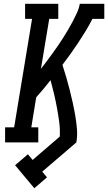

<svg xmlns="http://www.w3.org/2000/svg" viewBox="-20 -755 573 1018"><path d="M162 243 60 121 128 63 153 93 297 -31Q299 -70 294 -108Q289 -146 282 -183.5Q275 -221 266.5 -257.5Q258 -294 248 -330Q230 -307 211 -284Q192 -261 172 -239L146 -80H183V0H7V-80H55L150 -655H113V-735H289V-655H241L197 -390Q213 -410 228 -430.5Q243 -451 258 -471.5Q273 -492 287.5 -513Q302 -534 315.5 -555.5Q329 -577 342 -599Q355 -621 366.5 -643Q378 -665 388.5 -688Q399 -711 403 -735H533V-655H470Q454 -623 435 -592Q416 -561 396 -530.5Q376 -500 354.5 -470Q333 -440 311 -411Q322 -378 331.5 -345Q341 -312 349.5 -278.5Q358 -245 365.5 -211Q373 -177 379 -142Q385 -107 388 -71.5Q391 -36 385 0L204 155L229 185L226 188Z"/></svg>

Font: Iosevka Curly Slab MdObl
Style: Regular
Weight: 500
Italic angle: -9°
Monospace: yes
Designer: Belleve Invis
Foundry: Belleve Invis
Version: Version 11.0.0; ttfautohint (v1.8.3)